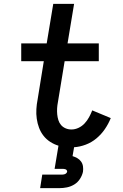

<svg xmlns="http://www.w3.org/2000/svg" viewBox="-20 -755 640 995"><path d="M188 220 199 150H299Q303 150 307.5 149.5Q312 149 316 147.5Q320 146 323.5 142.5Q327 139 328 135Q328 131 326 127.5Q324 124 320 122.5Q316 121 312 120.5Q308 120 304 120H263L283 0Q260 -7 240 -20Q220 -33 205.5 -51.5Q191 -70 182.5 -92.5Q174 -115 170.5 -139.5Q167 -164 168.5 -189.5Q170 -215 175 -240L207 -438H90V-530H222L256 -735H364L330 -530H492V-438H315L280 -225Q277 -210 276 -194Q275 -178 276.5 -162.5Q278 -147 282.5 -132.5Q287 -118 296.5 -107Q306 -96 320 -90Q334 -84 350 -84Q369 -84 387 -92.5Q405 -101 418.5 -115.5Q432 -130 441.5 -147.5Q451 -165 458 -183L554 -143Q542 -113 523.5 -86Q505 -59 480 -38Q455 -17 424.5 -5.5Q394 6 364 8L356 54Q369 58 380.5 64.5Q392 71 400 82Q408 93 410 107Q412 121 410 135Q406 154 394.5 172Q383 190 365 201Q347 212 327 216Q307 220 288 220Z"/></svg>

Font: Iosevka Curly SmBdEx
Style: Italic
Weight: 600
Width: 7
Italic angle: -9°
Monospace: yes
Designer: Belleve Invis
Foundry: Belleve Invis
Version: Version 11.1.0; ttfautohint (v1.8.3)